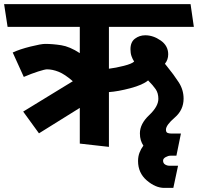

<svg xmlns="http://www.w3.org/2000/svg" viewBox="-31 -700 965 936"><path d="M782 -378Q817 -335 840.5 -298.5Q864 -262 864 -219Q864 -164 821 -127Q778 -90 778 -68Q778 -56 785 -52.5Q792 -49 804 -49H851L829 59H800Q789 59 776.5 66Q764 73 764 83Q764 96 774 102Q784 108 795 108H837L814 216H770Q727 216 684.5 179.5Q642 143 642 85Q642 63 649 44.5Q656 26 668 10Q660 -2 655.5 -16.5Q651 -31 651 -50Q651 -96 696 -138.5Q741 -181 741 -218Q741 -246 728 -265Q715 -284 691 -308Q665 -286 604.5 -270Q544 -254 500 -251V16L358 0V-174L159 -50L82 -156L324 -304Q285 -338 255 -350Q225 -362 198 -362Q188 -362 155 -351.5Q122 -341 85 -325L31 -444Q65 -460 117.5 -473Q170 -486 189 -486Q226 -486 267.5 -479.5Q309 -473 358 -441V-569H6L-11 -680H898L914 -569H500V-365Q533 -369 572.5 -379Q612 -389 623 -400Q615 -412 610 -426.5Q605 -441 605 -460Q605 -495 627 -511.5Q649 -528 677 -528Q716 -528 752.5 -502.5Q789 -477 789 -435Q789 -422 785 -410.5Q781 -399 773 -389Z"/></svg>

Font: Palanquin Dark
Style: Regular
Weight: 400
Designer: Pria Ravichandran
Version: Version 1.001